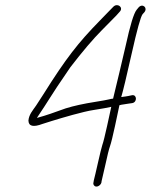

<svg xmlns="http://www.w3.org/2000/svg" viewBox="-20 -633 572 728"><path d="M505.6 -605 498.2 -596C487.3 -582.8 473.5 -537.5 456.6 -460C440.4 -391.4 424.4 -321.5 408.8 -259C406.1 -259 400.6 -258 392.3 -256C384 -254 368.2 -251 342.7 -247C297 -239.8 259.1 -231.5 229.1 -222.1C181.6 -205.3 159.6 -196.7 120.4 -186L120.6 -187L129.8 -201C143.2 -221.4 152.7 -235 169.5 -262.1C180.2 -279.5 205.6 -318.2 246.9 -378.2C293.1 -438.3 332.7 -484.8 365.7 -518C392.9 -545.3 411.3 -564 420.9 -574L435.2 -590C448.2 -605.7 424.9 -623.3 409.3 -607L393.6 -591C384 -581 372.1 -568.7 357.7 -554C276.2 -470.5 230.7 -412.8 143.9 -274.5C133.7 -258.2 124.7 -244.3 117 -233C104.8 -215.1 89.9 -199.2 87.8 -176C88.4 -154.2 106 -149.9 140.8 -163L175.5 -174C216.6 -186.6 294.9 -210 336 -216.1C366.8 -220.7 387.3 -224.7 401.9 -228C396.1 -202.3 375.9 -104.4 367.9 -83C362.6 -68.7 340.3 35.5 335.7 51L334.6 58C333.3 62 333.7 65.7 335.8 69C343.2 80.5 360.3 72.1 364.3 60L365.4 53C367.2 46.9 371.4 28.6 378.1 -2C386.9 -42.7 393.2 -68.1 396.9 -78.1C405.7 -101.7 426.6 -205.4 432.8 -234C443 -237.2 452.9 -237.1 466.8 -240L481.1 -242C500.9 -245.2 499.5 -275 480.8 -272L466.4 -269C456.8 -267.7 447.9 -266.3 439.7 -265C446.6 -287.8 459.9 -343.3 479.7 -431.5C499.5 -519.8 513.1 -568.9 520.5 -579L527.7 -587C540.9 -604 520.4 -621.3 505.6 -605Z"/></svg>

Font: MewTooHand
Style: WideIta
Weight: 400
Designer: Mew Too, Robert Jablonski
Version: Version 0.77